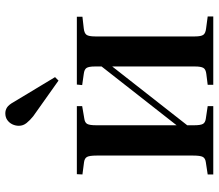

<svg xmlns="http://www.w3.org/2000/svg" viewBox="-70 -752 822 722"><g transform="rotate(-90 341.0 -391.0)"><path d="M46 0V-21L92 -28Q107 -30 112 -39.5Q117 -49 117 -75V-439Q117 -465 112 -474.5Q107 -484 92 -486L46 -492L47 -513H303V-493L256 -485Q241 -483 236 -474Q231 -465 231 -441V-138L452 -420V-445Q452 -468 446.5 -476.5Q441 -485 424 -487L382 -493L384 -513H639V-492L595 -487Q577 -485 571 -476.5Q565 -468 565 -444V-69Q565 -46 571 -37.5Q577 -29 595 -27L640 -21V0H383V-21L423 -26Q441 -28 446.5 -37Q452 -46 452 -69V-380L231 -98V-71Q231 -48 236 -39Q241 -30 256 -28L303 -21V0ZM399 -582 265 -677Q250 -689 239.5 -702Q229 -715 229 -731Q229 -744 234.5 -755.5Q240 -767 250.5 -774.5Q261 -782 276 -782Q288 -782 298 -775.5Q308 -769 318 -751L412 -595Z"/></g></svg>

Font: Literata 60pt Medium
Style: Regular
Weight: 500
Designer: Latin by Veronika Burian and Jose Scaglione. Greek by Irene Vlachou. Cyrillic by Vera Evstafieva.
Foundry: TypeTogether
Version: Version 3.103;gftools[0.9.29]